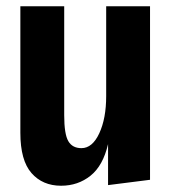

<svg xmlns="http://www.w3.org/2000/svg" viewBox="-20 -584 549 613"><path d="M175 9Q116 9 80.5 -31.5Q45 -72 45 -160V-564H185V-216Q185 -156 198 -133.5Q211 -111 240 -111Q275 -111 297 -158.5Q319 -206 319 -277V-564H459V-10L325 7V-124Q309 -55 269 -23Q229 9 175 9Z"/></svg>

Font: Freeman
Style: Regular
Weight: 400
Designer: Vernon Adams, Aoife Mooney, Rodrigo Fuenzalida
Foundry: Rodrigo Fuenzalida
Version: Version 1.000; ttfautohint (v1.8.4.7-5d5b)